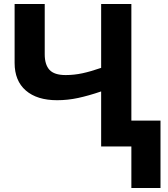

<svg xmlns="http://www.w3.org/2000/svg" viewBox="-20 -734 844 962"><path d="M638.2 -713.9V-129.9H784.2V208H638.2V0H486.8V-275.9Q423.8 -254.4 371.6 -243.2Q319.3 -231.9 266.1 -231.9Q165.5 -231.9 109.4 -280.5Q53.2 -329.1 53.2 -418.9V-713.9H204.1V-461.9Q204.1 -410.2 228 -384Q252 -357.9 309.1 -357.9Q351.1 -357.9 393.1 -366.9Q435.1 -376 486.8 -394V-713.9Z"/></svg>

Font: Wonky
Style: Regular
Weight: 400
Designer: Monotype Design Team
Foundry: Monotype Imaging Inc.
Version: Version 3.000